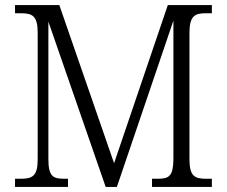

<svg xmlns="http://www.w3.org/2000/svg" viewBox="-20 -734 891 754"><path d="M39 0H247V-32H232C187 -32 170 -42 170 -111V-649L395 0H439L661 -653V-108C660 -42 644 -32 599 -32H577V0H812V-32H790C744 -32 724 -42 724 -110V-604C724 -672 745 -682 789 -682H812V-714H639L428 -93L213 -714H39V-682H62C107 -682 128 -672 128 -605V-108C128 -42 107 -32 61 -32H39Z"/></svg>

Font: Noto Serif Myanmar SemiCondensed Light
Style: Regular
Weight: 300
Width: 4
Designer: Ben Mitchell and the Monotype Design Team
Foundry: Monotype Imaging Inc.
Version: Version 2.106